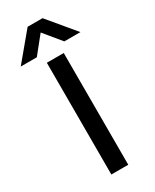

<svg xmlns="http://www.w3.org/2000/svg" viewBox="-272 -945 810 1003"><g transform="rotate(-30 133.0 -443.5)"><path d="M183 0H81V-674H183ZM50 -725H-47L88 -887H178L313 -725H216L132 -827Z"/></g></svg>

Font: Hind Siliguri Medium
Style: Regular
Weight: 500
Designer: Jyotish Sonowal
Foundry: Indian Type Foundry
Version: Version 1.001;PS 1.0;hotconv 1.0.86;makeotf.lib2.5.63406; tt